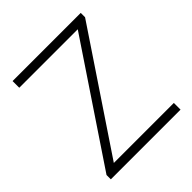

<svg xmlns="http://www.w3.org/2000/svg" viewBox="-191 -839 974 974"><g transform="rotate(-45 296.0 -352.5)"><path d="M50 0V-31L491 -689L500 -657H50V-705H539V-674L98 -16L89 -48H550V0Z"/></g></svg>

Font: Nunito Sans 7pt ExtraLight
Style: Regular
Weight: 250
Designer: Vernon Adams
Foundry: Vernon Adams
Version: Version 3.101;gftools[0.9.27]